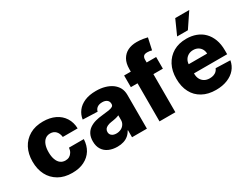

<svg xmlns="http://www.w3.org/2000/svg" viewBox="-78 -1294 2333 1823"><g transform="rotate(-30 1089.0 -382.5)"><path d="M309.6 10.3Q223.1 10.3 162.1 -25.4Q99.1 -62 66.9 -124.5Q34.2 -188 34.2 -271Q34.2 -355.5 67.4 -418.5Q99.6 -480.5 162.1 -517.1Q223.1 -552.7 309.1 -552.7Q384.3 -552.7 441.4 -525.4Q497.1 -498.5 529.3 -448.2Q561.5 -397.5 563 -331.1H400.4Q395.5 -372.1 372.6 -396.5Q349.1 -420.4 312 -420.4Q281.2 -420.4 258.8 -403.8Q236.3 -387.2 223.6 -354Q210.9 -320.3 210.9 -272.9Q210.9 -225.1 223.6 -191.4Q235.8 -158.2 258.8 -141.1Q281.2 -124.5 312 -124.5Q336.9 -124.5 355 -134.8Q373 -145 385.3 -165Q397.5 -184.1 400.4 -213.9H563Q560.1 -146 529.3 -95.7Q498 -45.4 442.4 -17.6Q388.2 10.3 309.6 10.3Z M805.7 9.3Q753.9 9.3 713.4 -8.3Q671.9 -26.4 649.4 -62Q626 -97.7 626 -151.4Q626 -196.3 642.1 -228Q658.2 -259.8 686 -278.8Q714.4 -298.3 751 -308.6Q786.6 -318.4 829.1 -322.3Q877.9 -327.1 903.8 -331.5Q932.6 -336.9 945.3 -345.2Q958 -354 958 -370.6V-372.6Q958 -399.9 939.5 -414.6Q920.4 -429.7 888.7 -429.7Q854 -429.7 833 -414.6Q812.5 -399.9 806.6 -373.5L646.5 -379.4Q652.8 -428.7 683.1 -468.3Q712.4 -507.3 765.1 -530.3Q816.4 -552.7 890.1 -552.7Q943.4 -552.7 986.3 -540.5Q1029.8 -528.3 1063 -504.9Q1095.7 -481 1113.8 -447.8Q1131.3 -414.1 1131.3 -370.6V0H968.3V-76.2H963.9Q949.2 -47.9 926.8 -29.3Q903.8 -9.8 874 -0.5Q843.3 9.3 805.7 9.3ZM858.9 -104.5Q886.2 -104.5 909.7 -115.7Q932.6 -127 945.8 -147.5Q959.5 -168 959.5 -193.8V-245.6Q951.7 -241.7 941.4 -238.8Q939.5 -238.3 931.4 -235.8Q923.3 -233.4 918.5 -232.4Q909.2 -230 893.1 -227.5Q874.5 -224.6 867.7 -223.6Q844.2 -220.2 826.2 -211.4Q808.6 -203.1 799.8 -190.9Q790.5 -176.8 790.5 -159.7Q790.5 -133.3 810.1 -118.7Q828.6 -104.5 858.9 -104.5Z M1196.3 -545.4H1547.4V-417.5H1196.3ZM1443.4 0H1269.5V-573.2Q1269.5 -636.7 1293.5 -678.2Q1317.9 -720.2 1359.4 -740.7Q1400.9 -761.2 1457 -761.2Q1491.7 -761.2 1525.4 -755.9Q1563 -749 1573.2 -746.1L1545.4 -619.1Q1534.7 -622.6 1522.5 -624.5Q1510.3 -626.5 1496.6 -626.5Q1465.8 -626.5 1454.6 -612.8Q1443.4 -599.1 1443.4 -576.2Z M1885.7 10.3Q1799.3 10.3 1738.3 -23.9Q1675.3 -58.1 1643.1 -120.6Q1609.9 -182.6 1609.9 -270.5Q1609.9 -355.5 1643.1 -418.5Q1676.3 -481.4 1737.3 -517.6Q1797.9 -552.7 1880.4 -552.7Q1939 -552.7 1986.8 -534.7Q2036.1 -516.1 2070.3 -481Q2105.5 -445.3 2125 -393.6Q2144.5 -342.3 2144.5 -273.9V-231H1670.4V-331.5H1982.9Q1982.4 -358.9 1969.7 -380.9Q1957.5 -402.3 1935.1 -415Q1912.6 -427.2 1883.8 -427.2Q1854.5 -427.2 1831.5 -414.6Q1807.6 -400.9 1794.9 -379.4Q1781.2 -356.4 1780.8 -328.6V-226.1Q1780.8 -192.9 1793.9 -168Q1807.1 -143.1 1831.5 -128.9Q1855.5 -115.2 1888.7 -115.2Q1913.1 -115.2 1930.7 -121.6Q1951.2 -128.9 1962.9 -140.1Q1977.1 -153.8 1983.4 -170.9L2142.6 -166Q2132.3 -111.3 2099.6 -73.2Q2066.9 -34.2 2011.2 -11.7Q1957 10.3 1885.7 10.3ZM1935.5 -614.7H1817.4L1889.2 -774.9H2043Z"/></g></svg>

Font: My Font
Style: Regular
Weight: 500
Designer: Rasmus Andersson
Foundry: rsms
Version: Version 0.001